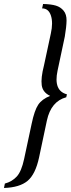

<svg xmlns="http://www.w3.org/2000/svg" viewBox="-36 -726 354 959"><path d="M84.5 67.9 122.1 -107.9Q136.2 -175.3 155 -203.1Q173.8 -231 214.4 -247.1Q177.2 -264.6 172.4 -300.5Q167.5 -336.4 183.6 -398.9L217.8 -558.1Q230 -612.3 218.3 -648.2Q206.5 -684.1 174.3 -684.1L179.2 -706.1Q219.2 -705.1 242.9 -698Q266.6 -690.9 281.7 -672.6Q296.9 -654.3 296.4 -623Q295.9 -591.8 287.6 -543L251.5 -373Q230 -272.5 298.3 -254.9L294.9 -240.2Q218.8 -219.7 198.2 -124L159.2 60.1Q141.1 144.5 101.6 177.5Q62 210.4 -16.1 212.9L-11.7 190.9Q24.4 181.2 47.9 155.5Q71.3 129.9 84.5 67.9Z"/></svg>

Font: Linux Biolinum O
Style: Italic
Weight: 400
Italic angle: -12°
Designer: Philipp H. Poll
Foundry: Philipp H. Poll
Version: Version 1.1.3